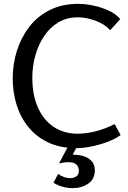

<svg xmlns="http://www.w3.org/2000/svg" viewBox="-20 -758 664 998"><path d="M378 12Q292 12 229.5 -18Q167 -48 126 -99.5Q85 -151 65.5 -216Q46 -281 46 -350Q46 -425 68 -494.5Q90 -564 132.5 -619Q175 -674 239 -706Q303 -738 387 -738Q422 -738 463.5 -729.5Q505 -721 543 -704Q581 -687 605 -659L553 -601Q524 -633 475.5 -650.5Q427 -668 385 -668Q327 -668 283 -641.5Q239 -615 209 -570Q179 -525 163.5 -469Q148 -413 148 -355Q148 -265 177 -199.5Q206 -134 259 -98.5Q312 -63 384 -63Q426 -63 475 -75Q524 -87 576 -113L607 -56Q578 -35 537.5 -20Q497 -5 455 3.5Q413 12 378 12ZM340 -9H387L358 46Q413 46 443 67.5Q473 89 473 127Q473 173 438.5 196.5Q404 220 358 220Q333 220 307 213Q281 206 258 192L282 146Q297 157 313.5 162.5Q330 168 345 168Q364 168 377 158.5Q390 149 390 130Q390 109 377 97Q364 85 335 85Q316 85 287 91Z"/></svg>

Font: Rosario Light
Style: Regular
Weight: 300
Designer: Hector Gatti
Foundry: Omnibus Type
Version: Version 1.101; ttfautohint (v1.8.1.43-b0c9)